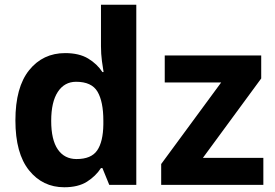

<svg xmlns="http://www.w3.org/2000/svg" viewBox="-20 -780 1161 810"><path d="M251 10Q160 10 102.5 -61.5Q45 -133 45 -272Q45 -412 103 -484Q161 -556 255 -556Q314 -556 352 -533Q390 -510 412 -476H417Q414 -492 410 -522.5Q406 -553 406 -585V-760H555V0H441L412 -71H406Q384 -37 347 -13.5Q310 10 251 10ZM303 -109Q365 -109 390 -145.5Q415 -182 416 -255V-271Q416 -351 391.5 -393Q367 -435 301 -435Q252 -435 224 -392.5Q196 -350 196 -270Q196 -190 224 -149.5Q252 -109 303 -109ZM1091 0H660V-88L913 -432H675V-546H1082V-449L836 -114H1091Z"/></svg>

Font: Noto Sans IKEA
Style: Bold
Weight: 600
Designer: Monotype Design Team
Foundry: Monotype Imaging Inc.
Version: Version 2.001